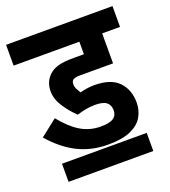

<svg xmlns="http://www.w3.org/2000/svg" viewBox="-119 -710 714 807"><g transform="rotate(-20 238.0 -306.5)"><path d="M265 -257Q243 -257 222.5 -253Q202 -249 183 -243Q155 -269 132 -304Q109 -339 109 -374Q109 -415 136 -442Q152 -458 177 -465.5Q202 -473 248 -473H294V-529H0V-622H476V-529H396V-395H249Q229 -395 219 -390Q209 -385 209 -369Q209 -357 215 -346Q221 -335 226 -327Q241 -331 256.5 -333.5Q272 -336 290 -336Q364 -336 398.5 -300Q433 -264 433 -207Q433 -172 416.5 -143.5Q400 -115 362.5 -98Q325 -81 261 -81Q187 -81 126.5 -111Q66 -141 12 -203L87 -262Q127 -212 167.5 -187.5Q208 -163 257 -163Q297 -163 314 -174.5Q331 -186 331 -209Q331 -232 316 -244.5Q301 -257 265 -257ZM50 -72H429V9H50Z"/></g></svg>

Font: Noto Sans ExtraCondensed SemiBold
Style: Regular
Weight: 600
Width: 2
Designer: Monotype Design Team
Foundry: Monotype Imaging Inc.
Version: Version 2.013; ttfautohint (v1.8.4.7-5d5b)